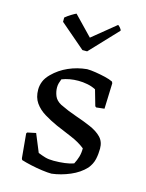

<svg xmlns="http://www.w3.org/2000/svg" viewBox="-107 -748 630 826"><g transform="rotate(15 208.0 -334.5)"><path d="M204 12Q187 12 161.5 8.5Q136 5 111 -0.5Q86 -6 67 -12L64 -19L54 -127L57 -132L95 -140L128 -60Q145 -53 160.5 -48.5Q176 -44 198 -44Q224 -44 247.5 -47Q271 -50 287 -56Q296 -73 301 -90Q306 -107 306 -128Q280 -149 244 -164Q208 -179 173 -194Q142 -208 115 -224.5Q88 -241 71.5 -264.5Q55 -288 55 -323Q55 -341 62 -359Q69 -377 87 -395Q116 -424 154.5 -441Q193 -458 236 -462Q252 -462 274 -458.5Q296 -455 317.5 -450Q339 -445 353 -438L356 -431L352 -317L316 -313L311 -317L291 -387Q274 -396 253.5 -400Q233 -404 213 -404Q173 -404 140 -391Q136 -381 133.5 -372Q131 -363 131 -353Q131 -334 138.5 -315.5Q146 -297 168 -285Q205 -267 242 -254.5Q279 -242 310 -228.5Q341 -215 359.5 -196Q378 -177 378 -146Q378 -122 373 -99Q368 -76 351 -55Q325 -27 285 -10Q245 7 204 12ZM195 -536 83 -632V-651Q95 -661 109 -669.5Q123 -678 130 -681L212 -596L315 -680Q318 -680 325 -672Q332 -664 332 -659L216 -536Z"/></g></svg>

Font: Labrada
Style: Regular
Weight: 400
Designer: Mercedes Jáuregui
Foundry: Omnibus-Type Team
Version: Version 1.000; ttfautohint (v1.8.4.7-5d5b)